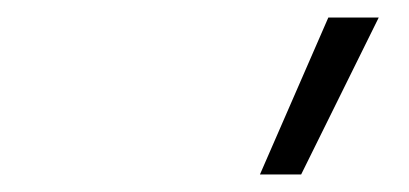

<svg xmlns="http://www.w3.org/2000/svg" viewBox="-20 -828 467 219"><path d="M276.5 -629 354.5 -808H412L323.5 -629Z"/></svg>

Font: Encode Sans Condensed Light
Style: Regular
Weight: 300
Width: 3
Designer: Multiple Designers
Foundry: Impallari Type
Version: Version 3.000; ttfautohint (v1.8.3) -l 8 -r 50 -G 200 -x 14 